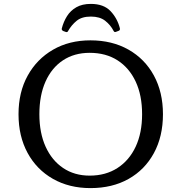

<svg xmlns="http://www.w3.org/2000/svg" viewBox="-20 -957 931 985"><path d="M446 -937Q512 -937 547 -900Q582 -863 595 -812Q597 -802 589 -799L576 -794Q567 -790 563 -798Q547 -829 519.5 -850.5Q492 -872 446 -872Q400 -872 373.5 -850.5Q347 -829 330 -799Q326 -790 318 -793L304 -798Q295 -803 297 -811Q306 -846 324 -874.5Q342 -903 372 -920Q402 -937 446 -937ZM444 8Q335 8 251.5 -39.5Q168 -87 121.5 -172.5Q75 -258 75 -371Q75 -484 122 -569Q169 -654 252 -702Q335 -750 444 -750Q555 -750 639 -702.5Q723 -655 769.5 -569.5Q816 -484 816 -371Q816 -257 769.5 -171.5Q723 -86 639.5 -39Q556 8 444 8ZM440 -56Q522 -56 582.5 -95Q643 -134 676 -204.5Q709 -275 709 -371Q709 -468 676 -538.5Q643 -609 583 -647.5Q523 -686 440 -686Q361 -686 303 -647.5Q245 -609 213.5 -538.5Q182 -468 182 -371Q182 -275 214 -204.5Q246 -134 304 -95Q362 -56 440 -56Z"/></svg>

Font: Hahmlet
Style: Regular
Weight: 400
Designer: Minjoo Ham & Mark Frömberg
Foundry: hypertype
Version: Version 1.002